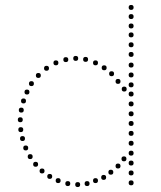

<svg xmlns="http://www.w3.org/2000/svg" viewBox="-20 -750 650 776"><path d="M366 -486Q356 -486 356 -496Q356 -506 366 -506Q376 -506 376 -496Q376 -486 366 -486ZM326 -500Q316 -500 316 -510Q316 -520 326 -520Q336 -520 336 -510Q336 -500 326 -500ZM286 -504Q276 -504 276 -514Q276 -524 286 -524Q296 -524 296 -514Q296 -504 286 -504ZM246 -499Q236 -499 236 -509Q236 -519 246 -519Q256 -519 256 -509Q256 -499 246 -499ZM206 -486Q196 -486 196 -496Q196 -506 206 -506Q216 -506 216 -496Q216 -486 206 -486ZM401 -466Q391 -466 391 -476Q391 -486 401 -486Q411 -486 411 -476Q411 -466 401 -466ZM168 -464Q158 -464 158 -474Q158 -484 168 -484Q178 -484 178 -474Q178 -464 168 -464ZM431 -442Q421 -442 421 -452Q421 -462 431 -462Q441 -462 441 -452Q441 -442 431 -442ZM135 -435Q125 -435 125 -445Q125 -455 135 -455Q145 -455 145 -445Q145 -435 135 -435ZM89 -368Q79 -368 79 -378Q79 -388 89 -388Q99 -388 99 -378Q99 -368 89 -368ZM75 -332Q65 -332 65 -342Q65 -352 75 -352Q85 -352 85 -342Q85 -332 75 -332ZM62 -256Q52 -256 52 -266Q52 -276 62 -276Q72 -276 72 -266Q72 -256 62 -256ZM64 -216Q54 -216 54 -226Q54 -236 64 -236Q74 -236 74 -226Q74 -216 64 -216ZM71 -180Q61 -180 61 -190Q61 -200 71 -200Q81 -200 81 -190Q81 -180 71 -180ZM84 -142Q74 -142 74 -152Q74 -162 84 -162Q94 -162 94 -152Q94 -142 84 -142ZM102 -107Q92 -107 92 -117Q92 -127 102 -127Q112 -127 112 -117Q112 -107 102 -107ZM457 -69Q447 -69 447 -79Q447 -89 457 -89Q467 -89 467 -79Q467 -69 457 -69ZM124 -76Q114 -76 114 -86Q114 -96 124 -96Q134 -96 134 -86Q134 -76 124 -76ZM399 -23Q389 -23 389 -33Q389 -43 399 -43Q409 -43 409 -33Q409 -23 399 -23ZM366 -10Q356 -10 356 -20Q356 -30 366 -30Q376 -30 376 -20Q376 -10 366 -10ZM215 -10Q205 -10 205 -20Q205 -30 215 -30Q225 -30 225 -20Q225 -10 215 -10ZM181 -27Q171 -27 171 -37Q171 -47 181 -47Q191 -47 191 -37Q191 -27 181 -27ZM510 -241Q500 -241 500 -251Q500 -261 510 -261Q520 -261 520 -251Q520 -241 510 -241ZM510 -201Q500 -201 500 -211Q500 -221 510 -221Q520 -221 520 -211Q520 -201 510 -201ZM510 -161Q500 -161 500 -171Q500 -181 510 -181Q520 -181 520 -171Q520 -161 510 -161ZM510 -121Q500 -121 500 -131Q500 -141 510 -141Q520 -141 520 -131Q520 -121 510 -121ZM510 -81Q500 -81 500 -91Q500 -101 510 -101Q520 -101 520 -91Q520 -81 510 -81ZM510 -41Q500 -41 500 -51Q500 -61 510 -61Q520 -61 520 -51Q520 -41 510 -41ZM510 -1Q500 -1 500 -11Q500 -21 510 -21Q520 -21 520 -11Q520 -1 510 -1ZM510 -559Q500 -559 500 -569Q500 -579 510 -579Q520 -579 520 -569Q520 -559 510 -559ZM510 -520Q500 -520 500 -530Q500 -540 510 -540Q520 -540 520 -530Q520 -520 510 -520ZM510 -477Q500 -477 500 -487Q500 -497 510 -497Q520 -497 520 -487Q520 -477 510 -477ZM510 -397Q500 -397 500 -407Q500 -417 510 -417Q520 -417 520 -407Q520 -397 510 -397ZM510 -360Q500 -360 500 -370Q500 -380 510 -380Q520 -380 520 -370Q520 -360 510 -360ZM510 -320Q500 -320 500 -330Q500 -340 510 -340Q520 -340 520 -330Q520 -320 510 -320ZM510 -280Q500 -280 500 -290Q500 -300 510 -300Q520 -300 520 -290Q520 -280 510 -280ZM510 -710Q500 -710 500 -720Q500 -730 510 -730Q520 -730 520 -720Q520 -710 510 -710ZM510 -673Q500 -673 500 -683Q500 -693 510 -693Q520 -693 520 -683Q520 -673 510 -673ZM510 -635Q500 -635 500 -645Q500 -655 510 -655Q520 -655 520 -645Q520 -635 510 -635ZM510 -599Q500 -599 500 -609Q500 -619 510 -619Q520 -619 520 -609Q520 -599 510 -599ZM510 -437Q500 -437 500 -447Q500 -457 510 -457Q520 -457 520 -447Q520 -437 510 -437ZM107 -402Q97 -402 97 -412Q97 -422 107 -422Q117 -422 117 -412Q117 -402 107 -402ZM66 -295Q56 -295 56 -305Q56 -315 66 -315Q76 -315 76 -305Q76 -295 66 -295ZM457 -411Q447 -411 447 -421Q447 -431 457 -431Q467 -431 467 -421Q467 -411 457 -411ZM482 -380Q472 -380 472 -390Q472 -400 482 -400Q492 -400 492 -390Q492 -380 482 -380ZM481 -98Q471 -98 471 -108Q471 -118 481 -118Q491 -118 491 -108Q491 -98 481 -98ZM294 6Q284 6 284 -4Q284 -14 294 -14Q304 -14 304 -4Q304 6 294 6ZM332 2Q322 2 322 -8Q322 -18 332 -18Q342 -18 342 -8Q342 2 332 2ZM428 -44Q418 -44 418 -54Q418 -64 428 -64Q438 -64 438 -54Q438 -44 428 -44ZM254 2Q244 2 244 -8Q244 -18 254 -18Q264 -18 264 -8Q264 2 254 2ZM150 -49Q140 -49 140 -59Q140 -69 150 -69Q160 -69 160 -59Q160 -49 150 -49Z"/></svg>

Font: Raleway Dots
Style: Regular
Weight: 400
Designer: Matt McInerney, Pablo Impallari, Rodrigo Fuenzalida, Brenda Gallo
Foundry: Matt McInerney, Pablo Impallari, Rodrigo Fuenzalida, Brenda Gallo
Version: Version 1.000